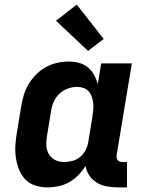

<svg xmlns="http://www.w3.org/2000/svg" viewBox="-20 -805 640 833"><path d="M185 8Q158 8 132 -0.5Q106 -9 88.5 -28Q71 -47 61.5 -72Q52 -97 48.5 -123.5Q45 -150 47 -178Q49 -206 54 -234L72 -344Q76 -369 83.5 -393.5Q91 -418 104.5 -440.5Q118 -463 137.5 -482.5Q157 -502 180 -514.5Q203 -527 228.5 -532.5Q254 -538 279 -538Q302 -538 323.5 -532Q345 -526 361.5 -512.5Q378 -499 388.5 -479.5Q399 -460 404 -439L419 -530H552L486 -132Q485 -126 486 -120Q487 -114 490.5 -110Q494 -106 499.5 -104Q505 -102 511 -102H531V8H493Q469 8 445 4Q421 0 401 -12Q381 -24 368 -43Q355 -62 351 -85Q338 -64 320 -45.5Q302 -27 280 -14.5Q258 -2 233.5 3Q209 8 185 8ZM258 -102Q276 -102 294.5 -107Q313 -112 328 -124.5Q343 -137 351.5 -154Q360 -171 363 -189L381 -299Q383 -314 384.5 -328.5Q386 -343 384.5 -357Q383 -371 378.5 -384.5Q374 -398 365.5 -408Q357 -418 343.5 -423Q330 -428 315 -428Q295 -428 275 -421Q255 -414 239 -399.5Q223 -385 214 -365.5Q205 -346 202 -326L184 -216Q180 -195 181 -174.5Q182 -154 191.5 -137Q201 -120 219 -111Q237 -102 258 -102ZM362 -584 223 -715 313 -785 430 -636Z"/></svg>

Font: Iosevka Curly XBdEx
Style: Italic
Weight: 800
Width: 7
Italic angle: -9°
Monospace: yes
Designer: Belleve Invis
Foundry: Belleve Invis
Version: Version 11.1.0; ttfautohint (v1.8.3)